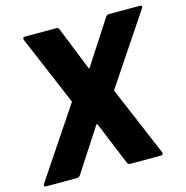

<svg xmlns="http://www.w3.org/2000/svg" viewBox="-116 -798 866 895"><g transform="rotate(-15 317.0 -350.0)"><path d="M-3 0H146C152 0 158 -3 162 -8L298 -217C301 -220 302 -220 304 -217L390 -8C392 -3 398 0 404 0H552C561 0 564 -6 561 -14L420 -347C419 -349 419 -351 421 -353L644 -686C649 -694 647 -700 638 -700H488C483 -700 477 -698 473 -692L337 -482C334 -479 332 -479 331 -482L247 -692C245 -698 239 -700 233 -700H83C74 -700 71 -694 74 -686L215 -353C216 -351 216 -349 214 -347L-9 -14C-14 -6 -12 0 -3 0Z"/></g></svg>

Font: Barlow ExtraBold
Style: Italic
Weight: 800
Italic angle: -7°
Designer: Jeremy Tribby
Foundry: Tribby Type
Version: Version 1.422;hotconv 1.0.109;makeotfexe 2.5.65596